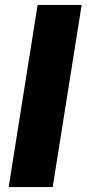

<svg xmlns="http://www.w3.org/2000/svg" viewBox="-20 -756 350 776"><path d="M15 0 132 -736H310L193 0Z"/></svg>

Font: Mulish ExtraLight Black
Style: Italic
Weight: 900
Italic angle: -9°
Version: Version 3.603